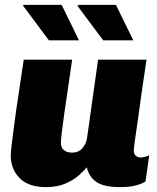

<svg xmlns="http://www.w3.org/2000/svg" viewBox="-20 -755 640 785"><path d="M168 10Q96 10 60 -27Q24 -64 24 -119Q24 -133 28.5 -169.5Q33 -206 40 -259Q47 -312 57 -376.5Q67 -441 77 -511H275Q266 -448 257.5 -391Q249 -334 242.5 -288.5Q236 -243 232.5 -212.5Q229 -182 229 -171Q229 -152 241 -141.5Q253 -131 275 -131Q301 -131 316.5 -148.5Q332 -166 336 -191L381 -511H579Q569 -445 560 -382L544 -267Q536 -214 531.5 -180.5Q527 -147 527 -140Q527 -125 535.5 -118Q544 -111 554 -111Q569 -111 590 -120L575 -13Q559 -3 534 3.5Q509 10 471 10Q404 10 373.5 -11.5Q343 -33 335 -71Q326 -60 305 -40.5Q284 -21 250 -5.5Q216 10 168 10ZM402 -590 296 -732 303 -735H454L525 -590ZM180 -590 74 -732 76 -735H232L303 -590Z"/></svg>

Font: Chivo Mono Medium Black
Style: Italic
Weight: 900
Italic angle: -8.05°
Monospace: yes
Version: Version 1.008